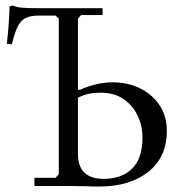

<svg xmlns="http://www.w3.org/2000/svg" viewBox="-20 -680 660 702"><path d="M120 -623Q90 -623 72.5 -613.5Q55 -604 44.5 -582.5Q34 -561 23 -518L5 -520Q13 -588 15 -656L26 -660Q39 -654 59 -652Q79 -650 125 -650H355V-625H277L265 -612V-352H274Q298 -364 330 -371.5Q362 -379 392 -379Q447 -379 492 -357Q537 -335 563.5 -295Q590 -255 590 -202Q590 -105 522 -51.5Q454 2 343 2Q316 2 302 1L227 0H106V-30H183L195 -43V-612L183 -623ZM265 -117Q265 -26 360 -26Q424 -26 462.5 -63Q501 -100 501 -177Q501 -219 483.5 -256.5Q466 -294 432 -317.5Q398 -341 350 -341Q323 -341 304.5 -337Q286 -333 265 -323Z"/></svg>

Font: EB Squaramond
Style: Regular
Weight: 400
Designer: Jake Brussel Faria
Foundry: Jake Brussel Faria
Version: Version 0.002